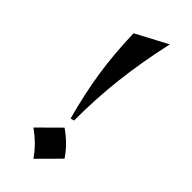

<svg xmlns="http://www.w3.org/2000/svg" viewBox="-193 -560 602 602"><g transform="rotate(45 108.0 -259.0)"><path d="M157.2 -537.1Q134.8 -436.5 124 -343.5Q113.3 -250.5 113.8 -155.8L101.6 -152.8Q78.1 -238.8 66.4 -315.4Q54.7 -392.1 52.2 -481.4ZM108.4 -119.1Q150.4 -90.3 177.2 -50.3L108.4 19Q82 -20 39.1 -50.3Z"/></g></svg>

Font: Lateef SemiBold
Style: Regular
Weight: 600
Designer: SIL International
Foundry: SIL International
Version: Version 4.200